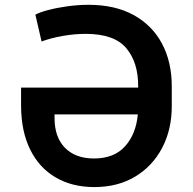

<svg xmlns="http://www.w3.org/2000/svg" viewBox="-20 -757 790 787"><path d="M366.7 9.8Q275.4 9.8 208 -29.8Q140.6 -69.3 103.8 -143.8Q66.9 -218.3 66.4 -322.3V-397.9H546.4V-402.8Q546.9 -501 497.6 -559.6Q448.2 -618.2 331.1 -618.2Q285.2 -618.2 236.6 -609.6Q188 -601.1 150.4 -586.9L125 -696.8Q142.1 -706.5 177.2 -715.8Q212.4 -725.1 256.3 -731.2Q300.3 -737.3 343.3 -737.3Q451.2 -737.3 527.3 -695.6Q603.5 -653.8 643.8 -578.6Q684.1 -503.4 684.1 -402.8V-321.8Q684.1 -226.1 644.8 -151.1Q605.5 -76.2 534.2 -33.2Q462.9 9.8 366.7 9.8ZM544.9 -288.1H203.6V-273.4Q203.6 -194.3 246.6 -150.9Q289.6 -107.4 365.2 -107.4Q447.8 -107.4 492.7 -157.5Q537.6 -207.5 544.9 -288.1Z"/></svg>

Font: Inter Semi Bold
Style: Regular
Weight: 600
Designer: Rasmus Andersson
Foundry: rsms
Version: Version 4.000;git-e0f93cc